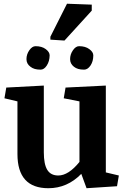

<svg xmlns="http://www.w3.org/2000/svg" viewBox="-20 -1000 683 1031"><path d="M239.7 10.7Q73.7 10.7 73.7 -172.9V-455.6L3.9 -472.2L13.7 -529.8L215.3 -540.5V-182.1Q215.3 -118.2 233.9 -87.9Q252.4 -57.6 293 -57.6Q347.7 -57.6 406.7 -130.4V-455.6L322.3 -472.2L332 -529.8L548.3 -540.5V-74.2L618.2 -57.6L608.4 0L444.8 10.7L416.5 -66.4Q341.3 10.7 239.7 10.7ZM250.5 -802.7 339.8 -980 472.7 -975.1V-942.9L326.2 -782.2L250.5 -787.1ZM404.8 -752Q438.5 -752 459.5 -736.3Q481 -720.7 481 -702.6Q481 -670.4 465.8 -647.9Q450.7 -626 431.6 -626Q413.1 -626 399.9 -629.9Q386.7 -633.8 377 -641.6Q356.4 -657.7 356.4 -682.6Q356.4 -708 371.6 -730Q386.7 -752 404.8 -752ZM137.7 -730.5Q152.8 -752 170.9 -752Q204.6 -752 225.6 -736.3Q246.6 -720.7 246.6 -702.6Q246.1 -670.9 231.4 -648.4Q216.8 -626 198.2 -626Q179.7 -626 166.5 -629.9Q153.3 -633.8 143.6 -641.6Q122.1 -657.2 122.1 -682.6Q122.1 -708.5 137.7 -730.5Z"/></svg>

Font: NoticiaText-Bold
Style: Bold
Weight: 700
Designer: JM Sole
Foundry: JM Sole
Version: Version 1.003